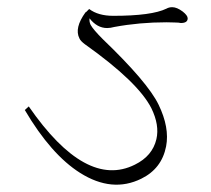

<svg xmlns="http://www.w3.org/2000/svg" viewBox="-20 -755 588 534"><path d="M459 -735Q472 -735 488 -723Q502 -712 502 -704Q502 -691 483 -691Q481 -691 479.5 -691.5Q478 -692 477 -692Q476 -692 465 -692.5Q454 -693 443 -693Q368 -693 298 -680Q287 -677 278 -677Q250 -677 229 -704Q228 -694 232 -686Q239 -673 266 -646Q391 -526 421 -464Q452 -400 442 -348Q430 -286 373 -258Q292 -218 203 -274Q122 -325 49 -449L60 -459Q219 -229 355 -297Q404 -321 415 -368Q424 -407 401 -454Q364 -527 216 -632Q204 -641 201 -648Q186 -677 218 -721H219L228 -730Q253 -711 295 -711Q402 -711 443 -731Q450 -735 459 -735Z"/></svg>

Font: Miso
Style: Regular
Weight: 400
Version: Version 1.1